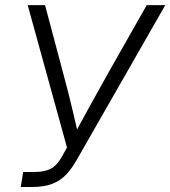

<svg xmlns="http://www.w3.org/2000/svg" viewBox="-20 -748 681 768"><path d="M63 0 72.8 -60.1H118.2Q158.2 -60.1 182.6 -72.8Q207 -85.4 225.6 -118.2L248 -157.7L90.8 -727.5H160.2L231 -461.4Q243.7 -415.5 254.2 -373.3Q264.6 -331.1 274.4 -289.8Q284.2 -248.5 293.9 -205.6H274.9Q297.9 -248.5 320.6 -289.6Q343.3 -330.6 366.7 -373Q390.1 -415.5 416 -461.4L566.9 -727.5H641.1L286.6 -107.9Q267.6 -74.2 244.9 -50Q222.2 -25.9 189.7 -12.9Q157.2 0 106.9 0Z"/></svg>

Font: Inter 28pt Light
Style: Italic
Weight: 300
Italic angle: -9.3988°
Designer: Rasmus Andersson
Foundry: rsms
Version: Version 4.001;git-66647c0bb